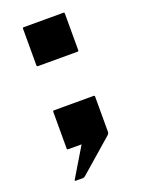

<svg xmlns="http://www.w3.org/2000/svg" viewBox="-128 -586 576 776"><g transform="rotate(-20 160.0 -197.5)"><path d="M245 -357.5H75Q70 -357.5 70 -362.5V-520Q70 -525 75 -525H245Q250 -525 250 -520V-362.5Q250 -357.5 245 -357.5ZM92 130H60Q54.5 130 57.5 125L132.5 0H75Q70 0 70 -5V-162.5Q70 -167.5 75 -167.5H245Q250 -167.5 250 -162.5V-10Q250 -5 245.5 0L102 125Q96.5 130 92 130Z"/></g></svg>

Font: MFEK Sans
Style: Bold
Weight: 700
Designer: Owen Earl
Foundry: indestructible type*
Version: Version 0.001; ttfautohint (v1.8.4.7-5d5b)